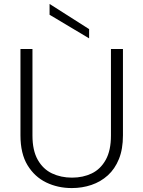

<svg xmlns="http://www.w3.org/2000/svg" viewBox="-20 -949 729 976"><path d="M232 -929 433 -801V-754L232 -874ZM84 -700H145V-260Q145 -184 172 -136.5Q199 -89 244.5 -67.5Q290 -46 346 -46Q402 -46 446.5 -67.5Q491 -89 517.5 -136.5Q544 -184 544 -260V-700H605V-261Q605 -191 584.5 -140.5Q564 -90 528 -57.5Q492 -25 445 -9Q398 7 345 7Q274 7 215 -21.5Q156 -50 120 -109Q84 -168 84 -261Z"/></svg>

Font: Albert Sans Light
Style: Regular
Weight: 300
Designer: Andreas Rasmussen
Foundry: a.Foundry
Version: Version 1.025